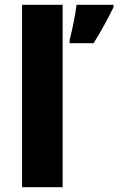

<svg xmlns="http://www.w3.org/2000/svg" viewBox="-20 -873 493 800"><path d="M241 -93H72V-853H241ZM453 -843Q436 -808 416 -771.5Q396 -735 370 -693H270V-706Q278 -736 286.5 -778.5Q295 -821 299 -853H453Z"/></svg>

Font: Noto Sans Kannada UI ExtraBold
Style: Regular
Weight: 800
Designer: Jelle Bosma - Monotype Design Team
Foundry: Monotype Imaging Inc.
Version: Version 2.005; ttfautohint (v1.8.4.7-5d5b)